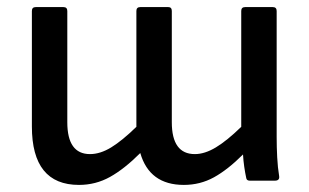

<svg xmlns="http://www.w3.org/2000/svg" viewBox="-20 -510 871 542"><path d="M203 12Q70 12 70 -153V-479Q70 -490 81 -490H159Q170 -490 170 -479V-165Q170 -75 234 -75Q263 -75 294 -94Q325 -113 365 -152V-479Q365 -490 376 -490H455Q465 -490 465 -479V-165Q465 -75 530 -75Q558 -75 589.5 -94Q621 -113 661 -152V-479Q661 -490 672 -490H750Q761 -490 761 -479V-123Q761 -95 762.5 -66Q764 -37 768 -13Q770 0 756 0H685Q676 0 675 -8Q672 -22 669.5 -39Q667 -56 666 -74Q623 -31 584 -9.5Q545 12 499 12Q402 12 376 -78Q331 -33 290.5 -10.5Q250 12 203 12Z"/></svg>

Font: Sofia Sans SemiBold
Style: Regular
Weight: 600
Designer: Botio Nikoltchev, Ani Petrova
Foundry: lettersoup
Version: Version 4.101; ttfautohint (v1.8.4.7-5d5b)